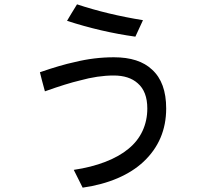

<svg xmlns="http://www.w3.org/2000/svg" viewBox="-20 -736 960 885"><path d="M308 -672 335 -716Q477 -669 639 -643L604 -567Q446 -589 289 -640ZM320 47Q401 35 465.5 10Q530 -15 572 -50Q615 -85 637 -132.5Q659 -180 659 -236Q659 -314 615 -352Q575 -388 504 -388Q431 -388 348 -365Q288 -351 187 -315Q171 -373 164 -403Q259 -436 325 -450Q414 -472 505 -472Q621 -472 681 -415Q746 -356 746 -236Q746 -89 642 9Q593 55 522 85.5Q451 116 361 129Z"/></svg>

Font: LINE Seed Sans KR Regular
Style: Regular
Weight: 400
Designer: LINE VX Design & Sandoll Inc & Dalton Maag Ltd
Foundry: Sandoll Inc.
Version: Version 1.000